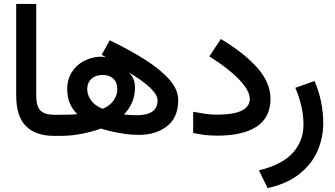

<svg xmlns="http://www.w3.org/2000/svg" viewBox="-20 -692 1705 978"><path d="M267.1 0H254.9Q162.1 0 112.3 -49.3Q62.5 -98.6 62.5 -207.5V-671.9H164.6V-207Q164.6 -148.4 187.3 -127.9Q210 -107.4 254.9 -107.4H267.1Z M539.1 -486.8Q638.2 -439 717 -389.2Q795.9 -339.4 841.8 -287.8Q887.7 -236.3 887.7 -182.1Q887.7 -94.2 831.3 -49.6Q774.9 -4.9 686.5 -4.9Q654.3 -4.9 618.4 -9.8Q582.5 -14.6 549.8 -22.2Q517.1 -29.8 494.1 -37.1Q453.1 -22 398.9 -11Q344.7 0 293.9 0H247.6V-107.4H288.1Q314 -107.4 333.3 -107.9Q352.5 -108.4 373.5 -110.8Q322.3 -161.1 322.3 -237.3Q322.3 -287.1 345.2 -323.7Q368.2 -360.4 406.2 -380.6Q444.3 -400.9 489.3 -403.3Q506.3 -403.3 520.5 -400.4L497.6 -412.6ZM635.3 -323.7Q653.3 -306.2 660.4 -288.1Q667.5 -270 667.5 -245.6Q667.5 -204.6 652.8 -170.4Q638.2 -136.2 611.3 -108.9Q626.5 -106.9 644 -106Q661.6 -105 675.8 -105Q782.7 -105 782.7 -180.7Q782.7 -235.8 635.3 -323.7ZM502.9 -137.7Q540 -153.3 558.6 -180.2Q577.1 -207 577.6 -235.8Q577.6 -272 557.6 -291Q537.6 -310.1 503.4 -310.1Q466.8 -310.1 445.6 -290.3Q424.3 -270.5 424.3 -238.3Q424.3 -208 443.8 -180.7Q463.4 -153.3 502.9 -137.7Z M963.9 -122.6Q994.6 -116.7 1025.4 -112.3Q1056.2 -107.9 1080.6 -107.9Q1171.4 -107.9 1211.9 -128.9Q1252.4 -149.9 1252.4 -187.5Q1252.4 -230 1198.7 -286.4Q1145 -342.8 1046.4 -404.8L1105 -493.2Q1226.1 -420.9 1292 -345.2Q1357.9 -269.5 1357.9 -189Q1357.9 -94.7 1288.6 -47.9Q1219.2 -1 1086.9 -1Q1053.2 -1 1022.5 -4.6Q991.7 -8.3 963.9 -14.6Z M1582 -279.3Q1604.5 -228 1615.5 -173.1Q1626.5 -118.2 1626.5 -64.9Q1626.5 10.7 1596.7 78.1Q1566.9 145.5 1504.4 194.8Q1441.9 244.1 1343.3 266.1L1298.8 175.8Q1417.5 147 1471.7 86.2Q1525.9 25.4 1525.9 -57.1Q1525.9 -147.5 1484.4 -244.6Z"/></svg>

Font: Vazir Medium FD-WOL-UI
Style: Medium-FD-WOL-UI
Weight: 500
Designer: Saber Rastikerdar
Foundry: Saber Rastikerdar
Version: Version 30.0.0